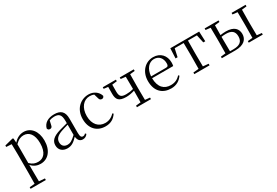

<svg xmlns="http://www.w3.org/2000/svg" viewBox="61 -1562 4125 2858"><g transform="rotate(-30 2123.0 -133.0)"><path d="M360 14C489 14 580 -91 580 -261C580 -422 494 -526 372 -526C313 -526 250 -501 200 -441L195 -515L182 -523L38 -486V-461L129 -456C131 -406 132 -351 132 -282V30L130 225L41 233V260H303V233L204 225L202 30V-58C250 -3 306 14 360 14ZM203 -413C256 -467 301 -483 347 -483C439 -483 504 -409 504 -259C504 -94 431 -30 343 -30C291 -30 249 -44 203 -90Z M1085 13C1120 13 1149 -2 1169 -33L1154 -49C1138 -32 1126 -26 1109 -26C1080 -26 1065 -45 1065 -111V-354C1065 -476 1009 -526 897 -526C790 -526 718 -479 697 -398C701 -377 715 -365 737 -365C760 -365 775 -376 780 -407L796 -478C825 -490 853 -495 880 -495C960 -495 996 -466 996 -354V-316C951 -305 902 -292 858 -279C730 -241 683 -190 683 -114C683 -31 743 14 820 14C892 14 937 -18 998 -83C1005 -23 1032 13 1085 13ZM996 -115C930 -52 892 -32 850 -32C792 -32 754 -64 754 -126C754 -179 786 -221 872 -253C909 -266 953 -279 996 -291Z M1475 14C1568 14 1627 -25 1671 -91L1655 -104C1610 -55 1557 -32 1497 -32C1385 -32 1306 -115 1306 -258C1306 -404 1385 -495 1489 -495C1514 -495 1538 -491 1563 -480L1584 -408C1591 -379 1604 -366 1630 -366C1650 -366 1663 -376 1669 -399C1645 -477 1573 -526 1487 -526C1353 -526 1231 -426 1231 -250C1231 -85 1329 14 1475 14Z M2019 -485 2102 -476 2104 -285V-264C2060 -252 2024 -247 1979 -247C1893 -247 1868 -274 1868 -358C1868 -402 1868 -438 1869 -475L1953 -485V-512H1727V-485L1800 -476L1799 -356C1799 -257 1835 -211 1959 -211C2007 -211 2054 -220 2104 -235L2102 -36L2019 -27V0H2260V-27L2177 -35L2175 -227V-285L2177 -476L2260 -485V-512H2019Z M2605 14C2693 14 2758 -26 2802 -91L2787 -105C2745 -57 2693 -32 2623 -32C2511 -32 2432 -102 2430 -261H2793C2797 -277 2799 -297 2799 -321C2799 -438 2723 -526 2597 -526C2466 -526 2355 -420 2355 -254C2355 -74 2460 14 2605 14ZM2431 -292C2439 -418 2509 -495 2595 -495C2681 -495 2730 -431 2730 -346C2730 -309 2721 -292 2688 -292Z M3098 0H3267V-27L3173 -36L3171 -227V-285L3173 -480H3327L3357 -342H3391L3384 -512H2888L2880 -342H2915L2945 -480H3099L3101 -285V-227L3099 -36L3005 -27V0Z M3478 0H3711C3863 0 3924 -71 3924 -161C3924 -248 3869 -316 3728 -316C3696 -316 3664 -313 3633 -308L3635 -476L3717 -485V-512H3478V-485L3561 -476L3563 -285V-227L3561 -36L3478 -27ZM3633 -278C3658 -282 3684 -284 3711 -284C3810 -284 3855 -243 3855 -158C3855 -69 3802 -29 3695 -29H3635C3634 -84 3633 -170 3633 -227ZM3941 -485 4024 -476C4025 -420 4026 -339 4026 -285V-227C4026 -173 4025 -91 4024 -35L3941 -27V0H4182V-27L4099 -36L4097 -227V-285L4099 -476L4182 -485V-512H3941Z"/></g></svg>

Font: Noto Serif JP Light
Style: Regular
Weight: 300
Designer: Ryoko NISHIZUKA 西塚涼子 (kana & ideographs); Frank Grießhammer (Latin, Greek & Cyrillic); Wenlong ZHANG 张文龙 (bopomofo); San
Foundry: Adobe
Version: Version 2.001;hotconv 1.1.0;makeotfexe 2.6.0